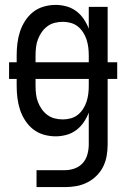

<svg xmlns="http://www.w3.org/2000/svg" viewBox="-20 -548 515 783"><path d="M129 215V146H245Q265 146 284.5 139Q304 132 317.5 117Q331 102 336.5 81.5Q342 61 342 41V-89Q334 -68 321.5 -49.5Q309 -31 291 -17.5Q273 -4 251 2Q229 8 207 8Q182 8 158 1Q134 -6 115 -21Q96 -36 82.5 -57Q69 -78 61.5 -101Q54 -124 51 -148.5Q48 -173 48 -197V-226H17V-294H48V-323Q48 -347 51 -371.5Q54 -396 61.5 -419Q69 -442 82.5 -463Q96 -484 115 -499Q134 -514 158 -521Q182 -528 207 -528Q229 -528 251 -522Q273 -516 291 -502.5Q309 -489 321.5 -470.5Q334 -452 342 -431V-520H419V-294H458V-226H419V41Q419 64 415 87.5Q411 111 400.5 132Q390 153 373 169.5Q356 186 335 196.5Q314 207 291 211Q268 215 245 215ZM125 -294H342V-323Q342 -339 340 -355Q338 -371 333 -386.5Q328 -402 319 -416Q310 -430 297.5 -440Q285 -450 269 -454.5Q253 -459 237 -459Q220 -459 203.5 -455Q187 -451 173.5 -441Q160 -431 150.5 -417.5Q141 -404 135 -388.5Q129 -373 127 -356Q125 -339 125 -323ZM237 -61Q253 -61 269 -65.5Q285 -70 297.5 -80Q310 -90 319 -104Q328 -118 333 -133.5Q338 -149 340 -165Q342 -181 342 -197V-226H125V-197Q125 -181 127 -164Q129 -147 135 -131.5Q141 -116 150.5 -102.5Q160 -89 173.5 -79Q187 -69 203.5 -65Q220 -61 237 -61Z"/></svg>

Font: Iosevka QP
Style: Regular
Weight: 400
Designer: Belleve Invis
Foundry: Belleve Invis
Version: Version 20.0.0; ttfautohint (v1.8.4)